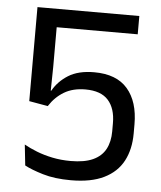

<svg xmlns="http://www.w3.org/2000/svg" viewBox="-49 -682 619 736"><g transform="rotate(5 260.5 -314.0)"><path d="M250.8 11Q187.9 11 142.5 -2.7Q97.2 -16.3 71.7 -30.2L63.1 -110Q84.9 -97.7 112.6 -86.8Q140.3 -76 173.2 -69.2Q206.1 -62.4 243.7 -62.4Q296.2 -62.4 329 -77.3Q361.8 -92.2 377.2 -120.8Q392.5 -149.3 392.5 -189.6V-221.1Q392.5 -277.5 364.4 -309.1Q336.3 -340.6 276.5 -340.6Q228.5 -340.6 194.6 -320.4Q160.7 -300.1 137.9 -264.5L65.6 -277.2V-639H457.5V-568.6H145.7V-415.5L144.2 -324.2L146.5 -324.7Q166.7 -361.2 205 -385.2Q243.4 -409.2 304.3 -409.2Q390.5 -409.2 432.8 -360Q475.2 -310.8 475.2 -223.7V-188.7Q475.2 -127.5 451.4 -82.6Q427.6 -37.7 377.9 -13.4Q328.3 11 250.8 11Z"/></g></svg>

Font: Anek Gurmukhi Medium
Style: Regular
Weight: 500
Designer: Sarang Kulkarni (Gurmukhi), Yesha Goshar (Latin)
Foundry: Ek Type
Version: Version 1.003